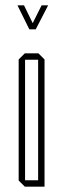

<svg xmlns="http://www.w3.org/2000/svg" viewBox="-20 -700 237 720"><path d="M74 -476V-500H124L147 -477V-476ZM73 0 50 -23V-24H123V0ZM50 -24V-477L73 -500H74V-24ZM123 0V-476H147V0ZM90 -590 46 -679V-680H70L114 -590ZM91 -590 136 -680H160V-679L114 -590Z"/></svg>

Font: Foldit Thin
Style: Regular
Weight: 100
Designer: Sophia Tai
Foundry: Sophia Tai
Version: Version 1.003